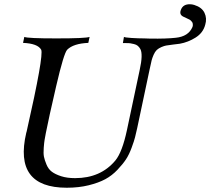

<svg xmlns="http://www.w3.org/2000/svg" viewBox="-20 -866 986 900"><path d="M804 -689Q863 -695 882 -739Q884 -744 884 -749Q884 -754 883 -757.5Q882 -761 879 -764.5Q876 -768 873.5 -770.5Q871 -773 865.5 -775.5Q860 -778 857 -779.5Q854 -781 848 -784Q842 -787 839 -788Q819 -798 828 -820Q838 -847 871 -846Q880 -846 890 -843Q926 -832 938.5 -806Q951 -780 942 -750Q932 -712 897 -690Q862 -668 823 -661Q814 -660 790.5 -657Q767 -654 758.5 -652.5Q750 -651 737 -645.5Q724 -640 715 -632Q706 -623 700 -609Q694 -595 691 -584Q688 -573 681 -539L623 -265Q617 -239 613 -222.5Q609 -206 597 -173.5Q585 -141 570.5 -119Q556 -97 530.5 -70Q505 -43 473.5 -26Q442 -9 395.5 2.5Q349 14 293 14Q43 14 103 -243Q105 -248 105 -250Q186 -607 173 -633Q157 -662 88 -665L94 -693Q109 -686 244 -686Q382 -686 400 -693L394 -665Q324 -662 295 -633Q279 -616 243.5 -463Q208 -310 195 -243Q191 -221 189 -210Q187 -199 185 -173Q183 -147 186 -131.5Q189 -116 198 -94.5Q207 -73 223 -61Q239 -49 266.5 -40Q294 -31 332 -31Q452 -31 521 -114Q553 -153 575 -256L635 -539Q651 -611 638 -636Q633 -645 626 -651Q619 -657 608 -659.5Q597 -662 591 -663Q585 -664 571.5 -664Q558 -664 556 -664L561 -693Q566 -690 597 -688Q628 -686 656 -686L685 -685Q760 -684 804 -689Z"/></svg>

Font: GFS Artemisia
Style: Italic
Weight: 400
Italic angle: -12°
Designer: Takis Katsoulidis and George D. Matthiopoulos
Foundry: George Matthiopoulos and Takis Katsoulidis
Version: Version 1.0